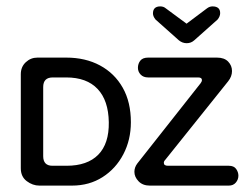

<svg xmlns="http://www.w3.org/2000/svg" viewBox="-20 -580 775 600"><path d="M103 0Q82 0 63.5 -14Q45 -28 45 -54V-348Q45 -371 60.5 -385.5Q76 -400 97 -400H187Q247 -400 292.5 -375.5Q338 -351 363.5 -306Q389 -261 389 -198Q389 -143 365.5 -98Q342 -53 300.5 -26.5Q259 0 205 0ZM144 -62H188Q253 -62 287 -96.5Q321 -131 320 -198Q319 -266 285 -302Q251 -338 187 -338H145Q115 -338 115 -308V-92Q115 -62 144 -62ZM448 0Q426 0 413 -13.5Q400 -27 400 -43Q400 -57 409 -69L607 -320Q611 -325 611 -330Q611 -338 599 -338H443Q428 -338 419.5 -347Q411 -356 411 -368Q411 -381 418.5 -390.5Q426 -400 443 -400H658Q681 -400 693 -387.5Q705 -375 705 -358Q705 -341 693 -326L496 -80Q492 -76 492 -71Q492 -62 505 -62H695Q711 -62 718 -52Q725 -42 725 -31Q725 -19 717 -9.5Q709 0 695 0ZM481 -560Q491 -560 498 -554L563 -506L627 -554Q635 -560 644 -560Q668 -560 668 -539Q668 -529 660 -519L587 -454Q577 -445 563.5 -445Q550 -445 539 -454L466 -519Q458 -529 458 -538Q458 -560 481 -560Z"/></svg>

Font: Dongle
Style: Regular
Weight: 400
Designer: Yanghee Ryu
Foundry: Yanghee Ryu
Version: Version 2.000